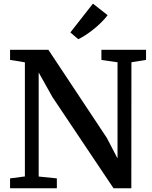

<svg xmlns="http://www.w3.org/2000/svg" viewBox="-20 -1010 818 1030"><path d="M34 0V-53L113.5 -63.5V-675.5Q100.5 -678 87.2 -680.2Q74 -682.5 60.8 -684.5Q47.5 -686.5 34 -688.5V-743H239.5L553.5 -269.5L610.5 -160V-676L524 -688.5V-743H763.5V-688.5L685 -676L684.5 0H589L261.5 -489L187.5 -621V-63L285 -53V0ZM399.5 -800 357.5 -836 478.5 -990.5 557.5 -928.5Q543.5 -910 524.2 -890.8Q505 -871.5 483.2 -854Q461.5 -836.5 440 -822.5Q418.5 -808.5 400.5 -800Z"/></svg>

Font: Merriweather 20pt SemiBold
Style: Regular
Weight: 600
Version: Version 2.100